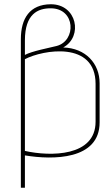

<svg xmlns="http://www.w3.org/2000/svg" viewBox="-20 -721 527 902"><path d="M97 -531C97 -656 158 -682 218 -682C336 -682 339 -529 246 -505C206 -495 131 -481 97 -463ZM429 -149C429 15 217 15 97 -12V-443C181 -487 429 -530 429 -327ZM97 161V9C228 31 448 31 448 -146V-330C448 -423 382 -495 277 -498C371 -549 342 -702 218 -701C120 -700 78 -635 78 -537V161Z"/></svg>

Font: Advent Pro
Style: Thin
Weight: 100
Designer: Andreas Kalpakidis
Foundry: Andreas Kalpakidis
Version: Version 2.002 2007